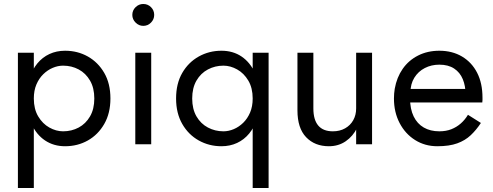

<svg xmlns="http://www.w3.org/2000/svg" viewBox="-20 -725 2480 965"><path d="M150 220V-460H70V220ZM535 -230Q535 -305 504 -358.5Q473 -412 421.5 -441Q370 -470 307 -470Q264 -470 228.5 -453.5Q193 -437 167.5 -406Q142 -375 128 -330.5Q114 -286 114 -230Q114 -156 138.5 -102Q163 -48 206.5 -19Q250 10 307 10Q370 10 421.5 -19Q473 -48 504 -102Q535 -156 535 -230ZM454 -230Q454 -177 432.5 -140Q411 -103 375.5 -84Q340 -65 297 -65Q262 -65 228 -84Q194 -103 172 -140Q150 -177 150 -230Q150 -270 163 -300.5Q176 -331 197.5 -352Q219 -373 245 -384Q271 -395 297 -395Q340 -395 375.5 -376Q411 -357 432.5 -320Q454 -283 454 -230Z M645 -650Q645 -628 661.5 -611.5Q678 -595 700 -595Q723 -595 739 -611.5Q755 -628 755 -650Q755 -673 739 -689Q723 -705 700 -705Q678 -705 661.5 -689Q645 -673 645 -650ZM660 -460V0H740V-460Z M1250 220H1330V-460H1250ZM865 -230Q865 -156 896 -102Q927 -48 979 -19Q1031 10 1093 10Q1136 10 1171.5 -6.5Q1207 -23 1232.5 -54Q1258 -85 1272 -129.5Q1286 -174 1286 -230Q1286 -305 1261.5 -358.5Q1237 -412 1194 -441Q1151 -470 1093 -470Q1031 -470 979 -441Q927 -412 896 -358.5Q865 -305 865 -230ZM946 -230Q946 -283 967.5 -320Q989 -357 1025 -376Q1061 -395 1103 -395Q1138 -395 1172 -376Q1206 -357 1228 -320Q1250 -283 1250 -230Q1250 -190 1237 -159.5Q1224 -129 1202.5 -108Q1181 -87 1155 -76Q1129 -65 1103 -65Q1061 -65 1025 -84Q989 -103 967.5 -140Q946 -177 946 -230Z M1770 0H1850V-460H1770ZM1555 -180V-460H1475V-170Q1475 -81 1518.5 -35.5Q1562 10 1633 10Q1681 10 1717.5 -15Q1754 -40 1775 -82.5Q1796 -125 1796 -180H1770Q1770 -147 1755.5 -121Q1741 -95 1714.5 -80Q1688 -65 1653 -65Q1604 -65 1579.5 -94Q1555 -123 1555 -180Z M2021 -210H2404L2384 -278H2021ZM2320 -250V-230L2404 -210Q2405 -216 2405 -222Q2405 -228 2405 -234Q2405 -307 2378 -359.5Q2351 -412 2302 -441Q2253 -470 2188 -470Q2129 -470 2081.5 -446Q2034 -422 2004 -379Q1974 -336 1964 -279Q1962 -267 1961 -255Q1960 -243 1960 -230Q1960 -161 1988.5 -106.5Q2017 -52 2066.5 -21Q2116 10 2178 10Q2238 10 2278 -4.5Q2318 -19 2346 -45.5Q2374 -72 2397 -107L2332 -148Q2317 -123 2296 -104.5Q2275 -86 2248.5 -75.5Q2222 -65 2188 -65Q2143 -65 2110 -84Q2077 -103 2059 -140Q2041 -177 2041 -230L2043 -260Q2043 -303 2062.5 -334.5Q2082 -366 2115 -383Q2148 -400 2188 -400Q2233 -400 2262.5 -380.5Q2292 -361 2306 -327Q2320 -293 2320 -250Z"/></svg>

Font: Jost* Book
Style: Regular
Weight: 400
Version: Version 3.000